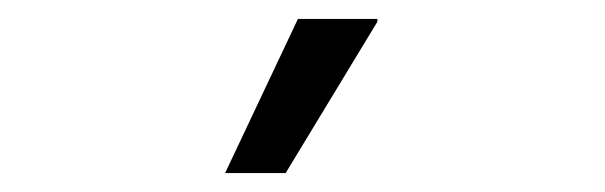

<svg xmlns="http://www.w3.org/2000/svg" viewBox="-20 -773 640 203"><path d="M218 -590 295 -753H379V-750L282 -590Z"/></svg>

Font: Chivo Mono Light
Style: Regular
Weight: 300
Monospace: yes
Designer: Hector Gatti
Foundry: Omnibus-Type
Version: Version 1.008